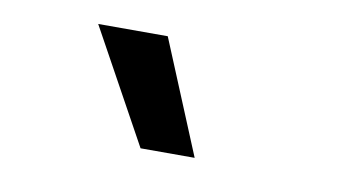

<svg xmlns="http://www.w3.org/2000/svg" viewBox="-38 -864 675 367"><g transform="rotate(10 300.0 -680.0)"><path d="M249 -570 128 -790H263L354 -570Z"/></g></svg>

Font: M PLUS Code Latin 60 Medium
Style: Regular
Weight: 500
Width: 7
Monospace: yes
Designer: Coji Morishita
Foundry: UNDERFOREST DESIGN
Version: Version 1.005; ttfautohint (v1.8.3)